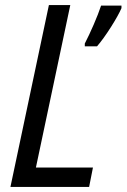

<svg xmlns="http://www.w3.org/2000/svg" viewBox="-20 -734 497 754"><path d="M172 -714H256L121 -76H345L330 0H21ZM313 -563Q330 -596 348 -637.5Q366 -679 377 -712H457V-702Q445 -674 415.5 -627.5Q386 -581 361 -552H313Z"/></svg>

Font: Noto Sans UI Narrow
Style: Italic
Weight: 400
Width: 4
Italic angle: -12°
Designer: Monotype Design Team
Foundry: Monotype Imaging Inc.
Version: Version 1.001